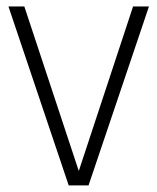

<svg xmlns="http://www.w3.org/2000/svg" viewBox="-20 -560 475 580"><path d="M382 -540.5H430L247.5 0H187.5L5.5 -540.5H53.5L218 -43.5Z"/></svg>

Font: Encode Sans Condensed ExLight
Style: Regular
Weight: 275
Width: 3
Designer: Multiple Designers
Foundry: Impallari Type
Version: Version 2.000